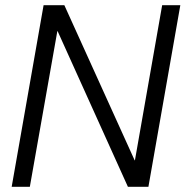

<svg xmlns="http://www.w3.org/2000/svg" viewBox="-20 -720 715 740"><path d="M25 0 148 -700H228L499 -102H500L605 -700H675L552 0H473L202 -600H201L95 0Z"/></svg>

Font: DM Sans 28pt Light
Style: Italic
Weight: 300
Italic angle: -10°
Version: Version 4.004;gftools[0.9.30]